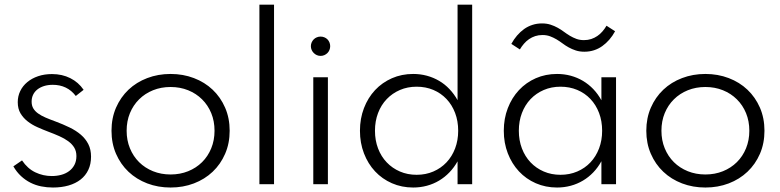

<svg xmlns="http://www.w3.org/2000/svg" viewBox="-20 -802 3396 836"><path d="M210.5 14.5Q247.7 14.5 278.4 5.7Q309.1 -3.2 330.9 -20.2Q352.7 -37.3 364.5 -62.3Q376.4 -87.3 376.4 -120Q376.4 -151.4 364.5 -174.5Q352.7 -197.7 332 -215.5Q311.4 -233.2 283 -247Q254.5 -260.9 221.4 -273.2Q197.7 -281.8 178.6 -290Q159.5 -298.2 145.9 -308Q132.3 -317.7 125 -330Q117.7 -342.3 117.7 -359.5Q117.7 -375.9 124.1 -389.3Q130.5 -402.7 142.5 -412.3Q154.5 -421.8 171.6 -427.3Q188.6 -432.7 210 -432.7Q240.9 -432.7 266.1 -420.7Q291.4 -408.6 310 -384.1L344.1 -410.9Q321.4 -444.1 285.9 -461.8Q250.5 -479.5 206.4 -479.5Q173.2 -479.5 145.9 -470.2Q118.6 -460.9 98.9 -444.5Q79.1 -428.2 68.2 -405.7Q57.3 -383.2 57.3 -357.3Q57.3 -328.6 69.3 -308.4Q81.4 -288.2 100.5 -273.4Q119.5 -258.6 143 -248.2Q166.4 -237.7 189.1 -229.1Q215.9 -219.1 238.4 -209.1Q260.9 -199.1 277.5 -186.8Q294.1 -174.5 303.4 -159.1Q312.7 -143.6 312.7 -122.3Q312.7 -100.5 304.1 -84.1Q295.5 -67.7 280.7 -56.8Q265.9 -45.9 246.6 -40.7Q227.3 -35.5 205.5 -35.5Q167.7 -35.5 133.9 -51.6Q100 -67.7 75.9 -103.6L38.2 -77.7Q52.7 -52.7 71.6 -35.2Q90.5 -17.7 112.5 -6.6Q134.5 4.5 159.3 9.5Q184.1 14.5 210.5 14.5Z M722.7 14.5Q777.3 14.5 824.3 -3.4Q871.4 -21.4 905.9 -54.1Q940.5 -86.8 960.2 -132.3Q980 -177.7 980 -232.7Q980 -287.7 960.2 -333.2Q940.5 -378.6 905.9 -411.4Q871.4 -444.1 824.3 -462Q777.3 -480 722.7 -480Q668.2 -480 621.1 -462Q574.1 -444.1 539.5 -411.4Q505 -378.6 485.2 -333.2Q465.5 -287.7 465.5 -232.7Q465.5 -177.7 485.2 -132.3Q505 -86.8 539.5 -54.1Q574.1 -21.4 621.1 -3.4Q668.2 14.5 722.7 14.5ZM722.7 -42.3Q681.4 -42.3 646.4 -56.4Q611.4 -70.5 585.7 -95.9Q560 -121.4 545.7 -156.4Q531.4 -191.4 531.4 -232.7Q531.4 -274.5 545.7 -309.3Q560 -344.1 585.7 -369.5Q611.4 -395 646.4 -409.1Q681.4 -423.2 722.7 -423.2Q764.1 -423.2 799.1 -409.1Q834.1 -395 859.8 -369.5Q885.5 -344.1 899.8 -309.3Q914.1 -274.5 914.1 -232.7Q914.1 -191.4 899.8 -156.4Q885.5 -121.4 859.8 -95.9Q834.1 -70.5 799.1 -56.4Q764.1 -42.3 722.7 -42.3Z M1173.2 0V-781.8H1109.5V0Z M1375.9 -558.6Q1384.5 -558.6 1392.3 -562Q1400 -565.5 1405.7 -571.1Q1411.4 -576.8 1414.5 -584.5Q1417.7 -592.3 1417.7 -600.9Q1417.7 -609.5 1414.5 -617.3Q1411.4 -625 1405.7 -630.7Q1400 -636.4 1392.3 -639.5Q1384.5 -642.7 1375.9 -642.7Q1367.3 -642.7 1359.5 -639.5Q1351.8 -636.4 1346.1 -630.7Q1340.5 -625 1337 -617.3Q1333.6 -609.5 1333.6 -600.9Q1333.6 -592.3 1337 -584.5Q1340.5 -576.8 1346.1 -571.1Q1351.8 -565.5 1359.5 -562Q1367.3 -558.6 1375.9 -558.6ZM1407.7 0V-465.5H1344.1V0Z M1612.7 -232.7Q1612.7 -274.5 1626.1 -309.8Q1639.5 -345 1663.9 -370.5Q1688.2 -395.9 1721.4 -410.2Q1754.5 -424.5 1794.1 -424.5Q1833.6 -424.5 1866.8 -410.5Q1900 -396.4 1924.1 -370.9Q1948.2 -345.5 1961.6 -310.2Q1975 -275 1975 -232.7Q1975 -190.9 1961.6 -155.7Q1948.2 -120.5 1924.1 -95Q1900 -69.5 1866.8 -55.2Q1833.6 -40.9 1794.1 -40.9Q1754.5 -40.9 1721.4 -55.2Q1688.2 -69.5 1663.9 -95Q1639.5 -120.5 1626.1 -155.7Q1612.7 -190.9 1612.7 -232.7ZM1547.3 -232.7Q1547.3 -179.5 1564.8 -134.1Q1582.3 -88.6 1613.2 -55.7Q1644.1 -22.7 1686.6 -4.1Q1729.1 14.5 1779.1 14.5Q1810 14.5 1838.6 6.8Q1867.3 -0.9 1892 -15.7Q1916.8 -30.5 1937 -51.6Q1957.3 -72.7 1972.3 -99.5V0H2035.9V-781.8H1972.3V-365.9Q1957.3 -392.7 1937 -414.1Q1916.8 -435.5 1892 -450Q1867.3 -464.5 1838.6 -472.3Q1810 -480 1779.1 -480Q1729.1 -480 1686.6 -461.4Q1644.1 -442.7 1613.2 -409.8Q1582.3 -376.8 1564.8 -331.4Q1547.3 -285.9 1547.3 -232.7Z M2239.1 -232.7Q2239.1 -274.5 2252.5 -309.8Q2265.9 -345 2290.2 -370.5Q2314.5 -395.9 2347.7 -410.2Q2380.9 -424.5 2420.5 -424.5Q2460 -424.5 2493.4 -410.5Q2526.8 -396.4 2550.9 -370.9Q2575 -345.5 2588.4 -310.2Q2601.8 -275 2601.8 -232.7Q2601.8 -190.9 2588.4 -155.7Q2575 -120.5 2550.9 -95Q2526.8 -69.5 2493.4 -55.2Q2460 -40.9 2420.5 -40.9Q2380.9 -40.9 2347.7 -55.2Q2314.5 -69.5 2290.2 -95Q2265.9 -120.5 2252.5 -155.7Q2239.1 -190.9 2239.1 -232.7ZM2173.6 -232.7Q2173.6 -179.5 2191.1 -134.3Q2208.6 -89.1 2239.5 -55.9Q2270.5 -22.7 2313 -4.1Q2355.5 14.5 2405.5 14.5Q2436.4 14.5 2465 6.8Q2493.6 -0.9 2518.4 -15.7Q2543.2 -30.5 2563.4 -51.6Q2583.6 -72.7 2598.6 -100V0H2662.3V-465.5H2598.6V-365.5Q2583.6 -392.7 2563.4 -413.9Q2543.2 -435 2518.4 -449.8Q2493.6 -464.5 2465 -472.3Q2436.4 -480 2405.5 -480Q2355.5 -480 2313 -461.4Q2270.5 -442.7 2239.5 -409.5Q2208.6 -376.4 2191.1 -331.1Q2173.6 -285.9 2173.6 -232.7ZM2206.4 -610.9 2243.6 -586.8Q2251.4 -600 2261.4 -611.6Q2271.4 -623.2 2283.6 -631.6Q2295.9 -640 2310.5 -644.8Q2325 -649.5 2341.8 -649.5Q2360 -649.5 2374.8 -644.1Q2389.5 -638.6 2403 -630.7Q2416.4 -622.7 2429.1 -613.2Q2441.8 -603.6 2456.1 -595.7Q2470.5 -587.7 2487 -582.3Q2503.6 -576.8 2524.5 -576.8Q2546.8 -576.8 2566.4 -583.2Q2585.9 -589.5 2602.5 -601.4Q2619.1 -613.2 2633.2 -629.5Q2647.3 -645.9 2658.2 -665.9L2620.9 -690Q2613.2 -676.8 2603.2 -665.2Q2593.2 -653.6 2580.9 -645.2Q2568.6 -636.8 2554.1 -632Q2539.5 -627.3 2522.7 -627.3Q2504.5 -627.3 2489.8 -632.7Q2475 -638.2 2461.6 -646.1Q2448.2 -654.1 2435.5 -663.6Q2422.7 -673.2 2408.4 -681.1Q2394.1 -689.1 2377.5 -694.5Q2360.9 -700 2340 -700Q2317.7 -700 2298.2 -693.6Q2278.6 -687.3 2262 -675.5Q2245.5 -663.6 2231.4 -647.3Q2217.3 -630.9 2206.4 -610.9Z M3051.4 14.5Q3105.9 14.5 3153 -3.4Q3200 -21.4 3234.5 -54.1Q3269.1 -86.8 3288.9 -132.3Q3308.6 -177.7 3308.6 -232.7Q3308.6 -287.7 3288.9 -333.2Q3269.1 -378.6 3234.5 -411.4Q3200 -444.1 3153 -462Q3105.9 -480 3051.4 -480Q2996.8 -480 2949.8 -462Q2902.7 -444.1 2868.2 -411.4Q2833.6 -378.6 2813.9 -333.2Q2794.1 -287.7 2794.1 -232.7Q2794.1 -177.7 2813.9 -132.3Q2833.6 -86.8 2868.2 -54.1Q2902.7 -21.4 2949.8 -3.4Q2996.8 14.5 3051.4 14.5ZM3051.4 -42.3Q3010 -42.3 2975 -56.4Q2940 -70.5 2914.3 -95.9Q2888.6 -121.4 2874.3 -156.4Q2860 -191.4 2860 -232.7Q2860 -274.5 2874.3 -309.3Q2888.6 -344.1 2914.3 -369.5Q2940 -395 2975 -409.1Q3010 -423.2 3051.4 -423.2Q3092.7 -423.2 3127.7 -409.1Q3162.7 -395 3188.4 -369.5Q3214.1 -344.1 3228.4 -309.3Q3242.7 -274.5 3242.7 -232.7Q3242.7 -191.4 3228.4 -156.4Q3214.1 -121.4 3188.4 -95.9Q3162.7 -70.5 3127.7 -56.4Q3092.7 -42.3 3051.4 -42.3Z"/></svg>

Font: Spartan MB
Style: Regular
Weight: 212
Designer: Matt Bailey, Mirko Velimirovic
Foundry: Matt Bailey
Version: Version 1.005